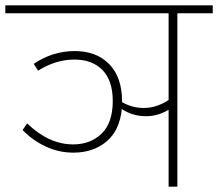

<svg xmlns="http://www.w3.org/2000/svg" viewBox="-33 -702 820 722"><path d="M767 -652H634V0H601V-289Q560 -265 516 -265Q466 -265 425 -292Q417 -211 367 -169.5Q317 -128 243 -128Q189 -128 140 -150.5Q91 -173 52 -213L69 -238Q151 -159 242 -159Q307 -159 349 -199.5Q391 -240 391 -322Q391 -399 352.5 -438.5Q314 -478 247 -478Q176 -478 110 -436L94 -462Q165 -510 248 -510Q330 -510 378 -460.5Q426 -411 426 -321V-318Q464 -296 507 -296Q535 -296 559.5 -305Q584 -314 601 -326V-652H-13V-682H767Z"/></svg>

Font: FiraGO UltraLight
Style: Regular
Weight: 200
Designer: bBox Type
Foundry: bBox Type GmbH
Version: Version 1.001